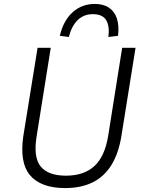

<svg xmlns="http://www.w3.org/2000/svg" viewBox="-20 -948 734 976"><path d="M311 8Q248 8 203 -9Q158 -26 131.5 -58.5Q105 -91 97 -140Q89 -189 98 -253L171 -705H238L166 -254Q149 -148 187 -101.5Q225 -55 315 -55Q407 -55 460 -104Q513 -153 530 -258L601 -705H669L598 -262Q584 -171 547.5 -111Q511 -51 452 -21.5Q393 8 311 8ZM330 -760 284 -766Q303 -845 350 -886.5Q397 -928 462 -928Q506 -928 534.5 -908.5Q563 -889 574.5 -853Q586 -817 580 -766L531 -760Q538 -814 520 -845Q502 -876 452 -876Q406 -876 375 -846Q344 -816 330 -760Z"/></svg>

Font: Nunito Sans 7pt SemiCondensed Light
Style: Italic
Weight: 300
Width: 4
Italic angle: -9°
Designer: Vernon Adams
Foundry: Vernon Adams
Version: Version 3.101;gftools[0.9.27]